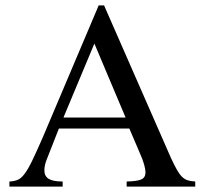

<svg xmlns="http://www.w3.org/2000/svg" viewBox="-20 -694 762 714"><path d="M706 0H451V-19Q491 -20 506 -27Q521 -34 521 -53Q521 -64 516 -82Q511 -100 502 -120L461 -216H199L153 -99Q145 -78 145 -60Q145 -39 161 -29Q177 -19 213 -19V0H15V-19Q33 -20 45.5 -25Q58 -30 71 -47Q84 -64 99.5 -96Q115 -128 139 -183L347 -674H367L616 -106Q629 -78 638.5 -61.5Q648 -45 657.5 -36Q667 -27 678 -23.5Q689 -20 706 -19ZM447 -257 331 -532 216 -257Z"/></svg>

Font: Klingon pIqaD HaSta
Style: Regular
Weight: 400
Width: 0
Designer: Mike Neff (qa'vaj)
Foundry: Mike Neff and Michael Everson
Version: Version 2.003